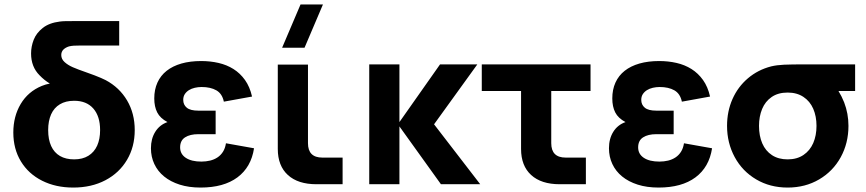

<svg xmlns="http://www.w3.org/2000/svg" viewBox="-20 -830 3902 865"><path d="M310 15Q231 15 169.8 -15.8Q108.5 -46.5 74.2 -102.8Q40 -159 40 -233Q40 -305.5 73.2 -361.5Q106.5 -417.5 168.5 -443Q185.5 -450 204.5 -453.5Q179 -469 158 -491Q120 -529 120 -589Q120 -620.5 131.8 -650.8Q143.5 -681 172.5 -704Q201.5 -727 250 -733Q261 -734.5 276.5 -734.8Q292 -735 315 -735H517V-625H346Q324.5 -625 312.8 -624.2Q301 -623.5 291 -621Q275 -616 265.5 -606.5Q256 -597 256 -582Q256 -564 270.8 -550.5Q285.5 -537 307.8 -527.2Q330 -517.5 369 -504Q410.5 -489.5 434.5 -479Q445.5 -474.5 456 -469Q518 -436 552.5 -377.5Q587 -319 587 -244Q587 -168.5 552.2 -109.8Q517.5 -51 454.8 -18Q392 15 310 15ZM314 -112Q352 -112 378.2 -128.2Q404.5 -144.5 417.8 -174Q431 -203.5 431 -244Q431 -306 400.5 -341Q370 -376 314 -376Q276 -376 249.8 -360.2Q223.5 -344.5 210.2 -314.8Q197 -285 197 -244Q197 -201.5 210.5 -172Q224 -142.5 250.2 -127.2Q276.5 -112 314 -112Z M883.5 15Q988 15 1049.8 -31Q1111.5 -77 1124.5 -162L998 -184.5Q994.5 -162 984.5 -146.2Q974.5 -130.5 959.8 -120.8Q945 -111 926.5 -106.5Q908 -102 887 -102Q842.5 -102 817 -119Q791.5 -136 791.5 -166Q791.5 -197 813.8 -211.2Q836 -225.5 873.5 -225.5H951.5V-331.5H873.5Q837.5 -331.5 821.5 -344.8Q805.5 -358 805.5 -380Q805.5 -395 812.5 -405.8Q819.5 -416.5 831 -423.8Q842.5 -431 857.5 -434.5Q872.5 -438 888.5 -438Q928.5 -438 954.8 -423Q981 -408 988.5 -372L1115.5 -395Q1105.5 -439 1083.8 -469.5Q1062 -500 1031.8 -519Q1001.5 -538 964.3 -546.5Q927 -555 886.5 -555Q836.5 -555 797.3 -543.8Q758 -532.5 730.8 -511Q703.5 -489.5 689.3 -458Q675 -426.5 675 -386.5Q675 -349.5 688.3 -323.5Q701.5 -297.5 734.5 -280Q699 -267.5 679.5 -236.2Q660 -205 660 -162Q660 -123.5 675.3 -91Q690.5 -58.5 719.3 -35Q748 -11.5 789.5 1.8Q831 15 883.5 15Z M1251 -615 1334 -810H1435L1352 -615ZM1523.5 0H1405.5Q1322.5 0 1277 -41.5Q1231.5 -83 1231.5 -159V-539H1367.5V-185Q1367.5 -120 1432.5 -120H1523.5Z M1643.5 -540H1779.5V-280L1962.5 -540H2130.5L1935.5 -270L2143.5 0H1966.5L1779.5 -260.5V0H1643.5Z M2150.5 -540H2640.5V-420H2463.5V-185Q2463.5 -120 2528.5 -120H2619.5V0H2501.5Q2418.5 0 2373 -41.5Q2327.5 -83 2327.5 -159V-420H2150.5Z M2947 15Q3051.5 15 3113.3 -31Q3175 -77 3188 -162L3061.5 -184.5Q3058 -162 3048 -146.2Q3038 -130.5 3023.3 -120.8Q3008.5 -111 2990 -106.5Q2971.5 -102 2950.5 -102Q2906 -102 2880.5 -119Q2855 -136 2855 -166Q2855 -197 2877.3 -211.2Q2899.5 -225.5 2937 -225.5H3015V-331.5H2937Q2901 -331.5 2885 -344.8Q2869 -358 2869 -380Q2869 -395 2876 -405.8Q2883 -416.5 2894.5 -423.8Q2906 -431 2921 -434.5Q2936 -438 2952 -438Q2992 -438 3018.3 -423Q3044.5 -408 3052 -372L3179 -395Q3169 -439 3147.3 -469.5Q3125.5 -500 3095.3 -519Q3065 -538 3027.8 -546.5Q2990.5 -555 2950 -555Q2900 -555 2860.8 -543.8Q2821.5 -532.5 2794.3 -511Q2767 -489.5 2752.8 -458Q2738.5 -426.5 2738.5 -386.5Q2738.5 -349.5 2751.8 -323.5Q2765 -297.5 2798 -280Q2762.5 -267.5 2743 -236.2Q2723.5 -205 2723.5 -162Q2723.5 -123.5 2738.8 -91Q2754 -58.5 2782.8 -35Q2811.5 -11.5 2853 1.8Q2894.5 15 2947 15Z M3528.5 15Q3449 15 3386.8 -21.8Q3324.5 -58.5 3290 -122.2Q3255.5 -186 3255.5 -263Q3255.5 -328.5 3280 -383.8Q3304.5 -439 3349.5 -477.2Q3394.5 -515.5 3454.5 -531Q3479.5 -537 3512.2 -538.5Q3545 -540 3608.5 -540H3832.5V-420H3757.5Q3772 -396.5 3783 -369Q3802.5 -318.5 3802.5 -263Q3802.5 -185.5 3767.8 -122Q3733 -58.5 3670.5 -21.8Q3608 15 3528.5 15ZM3528.5 -112Q3570.5 -112 3599.8 -131.8Q3629 -151.5 3643.8 -185.5Q3658.5 -219.5 3658.5 -263Q3658.5 -306 3643.8 -340Q3629 -374 3599.5 -393.5Q3570 -413 3528.5 -413Q3485.5 -413 3456.5 -393Q3427.5 -373 3413.5 -339Q3399.5 -305 3399.5 -263Q3399.5 -218 3414.2 -184Q3429 -150 3458 -131Q3487 -112 3528.5 -112Z"/></svg>

Font: Vela Sans ExtBd
Style: Regular
Weight: 800
Designer: Principal design: Mikhail Sharanda - project Manrope.
Design modification: Ravid Balaliev
Foundry: Mikhail Sharanda
Version: Version 1.001